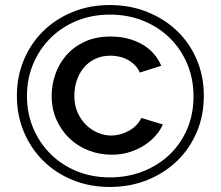

<svg xmlns="http://www.w3.org/2000/svg" viewBox="-20 -735 876 762"><path d="M416 7Q336 7 268.5 -20.5Q201 -48 152 -96.5Q103 -145 75 -211Q47 -277 47 -355Q47 -432 75 -498Q103 -564 152 -612Q201 -660 268.5 -687.5Q336 -715 416 -715Q496 -715 564.5 -687.5Q633 -660 683 -612Q733 -564 761 -498Q789 -432 789 -355Q789 -277 761 -211Q733 -145 683 -96.5Q633 -48 564.5 -20.5Q496 7 416 7ZM416 -31Q486 -31 546.5 -54.5Q607 -78 652 -120.5Q697 -163 722.5 -222Q748 -281 748 -353Q748 -422 723 -481.5Q698 -541 653.5 -584.5Q609 -628 548.5 -652.5Q488 -677 416 -677Q345 -677 285 -652.5Q225 -628 181 -584.5Q137 -541 112 -482Q87 -423 87 -354Q87 -285 112 -226Q137 -167 181 -123.5Q225 -80 285 -55.5Q345 -31 416 -31ZM424 -121Q375 -121 331.5 -138Q288 -155 255.5 -186Q223 -217 204 -260Q185 -303 185 -355Q185 -398 199.5 -440Q214 -482 243 -515.5Q272 -549 316 -569.5Q360 -590 419 -590Q489 -590 542.5 -560Q596 -530 620 -474L535 -447Q526 -467 511.5 -480Q497 -493 481.5 -500.5Q466 -508 449.5 -511Q433 -514 419 -514Q383 -514 356 -500.5Q329 -487 311 -464.5Q293 -442 284 -413.5Q275 -385 275 -355Q275 -317 288.5 -287.5Q302 -258 323 -238Q344 -218 370 -207.5Q396 -197 421 -197Q456 -197 490.5 -215.5Q525 -234 541 -267L626 -241Q618 -221 600 -199.5Q582 -178 556 -160.5Q530 -143 496.5 -132Q463 -121 424 -121Z"/></svg>

Font: PTCRaleway Medium
Style: Regular
Weight: 500
Designer: Matt McInerney, Pablo Impallari, Rodrigo Fuenzalida
Foundry: Matt McInerney, Pablo Impallari, Rodrigo Fuenzalida
Version: Version 3.000g; ttfautohint (v1.5) -l 8 -r 28 -G 28 -x 14 -D